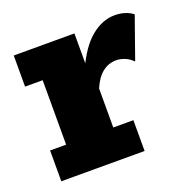

<svg xmlns="http://www.w3.org/2000/svg" viewBox="-84 -493 563 574"><g transform="rotate(-20 197.5 -206.0)"><path d="M18 0V-98H69V-303H13V-402H206V-274L197 -288Q226 -353 262 -382.5Q298 -412 337 -412Q372 -412 395 -394L348 -261Q335 -274 321 -279Q307 -284 296 -284Q271 -284 251.5 -268.5Q232 -253 219 -222V-98H283V0Z"/></g></svg>

Font: Rokkitt ExtraBold
Style: Regular
Weight: 800
Version: Version 3.103